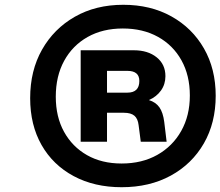

<svg xmlns="http://www.w3.org/2000/svg" viewBox="-20 -725 921 802"><path d="M881 -325Q881 -212 831.5 -126Q782 -40 693.5 8.5Q605 57 488 57Q374 57 287.5 10.5Q201 -36 153.5 -119.5Q106 -203 106 -315Q106 -430 155.5 -517.5Q205 -605 292.5 -655Q380 -705 495 -705Q609 -705 696 -656.5Q783 -608 832 -522.5Q881 -437 881 -325ZM488 -42Q573 -42 637 -78Q701 -114 737 -178Q773 -242 773 -326Q773 -410 738 -473Q703 -536 640 -571Q577 -606 493 -606Q409 -606 346 -570.5Q283 -535 248 -471Q213 -407 213 -321Q213 -237 247.5 -174.5Q282 -112 343.5 -77Q405 -42 488 -42ZM497 -254H427V-133H317V-515H539Q598 -515 634.5 -485.5Q671 -456 671 -407Q671 -373 652.5 -347Q634 -321 602 -307Q631 -298 646 -276.5Q661 -255 666 -216L676 -133H568L559 -202Q556 -229 541.5 -241.5Q527 -254 497 -254ZM512 -429H427V-338H512Q562 -338 562 -387Q562 -429 512 -429Z"/></svg>

Font: Overused Grotesk
Style: Bold Italic
Weight: 700
Italic angle: -10°
Version: Version 0.003